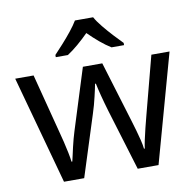

<svg xmlns="http://www.w3.org/2000/svg" viewBox="-84 -852 953 936"><g transform="rotate(-10 393.0 -383.5)"><path d="M431 -303Q425 -324 419 -344.5Q413 -365 408.5 -383.5Q404 -402 400 -418Q396 -434 394 -445H390Q388 -434 384.5 -418Q381 -402 376.5 -383Q372 -364 366.5 -343.5Q361 -323 354 -302L258 -1H158L11 -537H102L176 -251Q184 -222 191 -192.5Q198 -163 203.5 -136.5Q209 -110 211 -91H215Q218 -103 222 -121Q226 -139 230.5 -159Q235 -179 240.5 -199Q246 -219 251 -235L346 -537H442L534 -235Q541 -212 548.5 -186Q556 -160 562 -135.5Q568 -111 570 -92H574Q576 -109 581.5 -134.5Q587 -160 594.5 -190.5Q602 -221 610 -251L685 -537H775L626 -1H523ZM437 -766Q449 -744 471.5 -716.5Q494 -689 518.5 -662.5Q543 -636 562 -617V-606H500Q474 -622 446 -645.5Q418 -669 391 -696Q364 -669 337 -646Q310 -623 284 -606H224V-617Q243 -637 266.5 -663Q290 -689 312 -716.5Q334 -744 347 -766Z"/></g></svg>

Font: Noto Sans New Tai Lue
Style: Regular
Weight: 400
Designer: Monotype Design Team
Foundry: Monotype Imaging Inc.
Version: Version 2.003